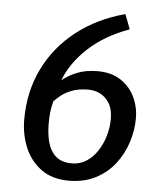

<svg xmlns="http://www.w3.org/2000/svg" viewBox="-54 -800 722 855"><g transform="rotate(5 307.5 -372.5)"><path d="M284.5 8Q211 8 162 -27.5Q113 -63 88.5 -121Q64 -179 64 -247Q64 -371.5 114.2 -474Q164.5 -576.5 256.2 -648.2Q348 -720 472 -753L497 -687Q387 -647.5 314.8 -580.2Q242.5 -513 213 -434Q238 -456 278 -472.5Q318 -489 371.5 -489Q433.5 -489 475.2 -461.2Q517 -433.5 538 -389Q559 -344.5 559 -295Q559 -242 542 -188.2Q525 -134.5 491 -90.2Q457 -46 405.2 -19Q353.5 8 284.5 8ZM292.5 -70Q328.5 -70 357.2 -88.8Q386 -107.5 406.2 -138.8Q426.5 -170 437.2 -207.2Q448 -244.5 448 -281Q448 -324.5 431.8 -351.5Q415.5 -378.5 390.2 -391.2Q365 -404 337.5 -403.5Q293.5 -403.5 263.2 -391.5Q233 -379.5 214.2 -364Q195.5 -348.5 186 -338Q178.5 -309.5 176.2 -286.8Q174 -264 174 -237Q174 -191.5 184.2 -153.5Q194.5 -115.5 220.5 -92.8Q246.5 -70 292.5 -70Z"/></g></svg>

Font: Merriweather Sans Italic
Style: Regular
Weight: 400
Italic angle: -7.5°
Designer: Eben Sorkin
Foundry: Eben Sorkin
Version: Version 1.008; ttfautohint (v1.7.19-72a1) -l 8 -r 50 -G 200 